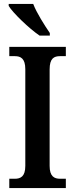

<svg xmlns="http://www.w3.org/2000/svg" viewBox="-20 -951 379 971"><path d="M180 -771H232V-784C206 -822 165 -886 148 -931H24V-921C45 -886 127 -807 180 -771ZM27 0H313V-47H284C254 -47 231 -59 231 -112V-600C231 -656 253 -667 284 -667H313V-714H27V-667H55C84 -667 108 -656 108 -601V-112C108 -58 84 -47 55 -47H27Z"/></svg>

Font: Noto Serif Tamil Condensed SemiBold
Style: Regular
Weight: 600
Width: 3
Designer: Indian Type Foundry, Tom Grace, and the Monotype Design Team
Foundry: Monotype Imaging Inc.
Version: Version 2.004